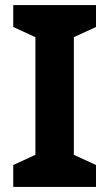

<svg xmlns="http://www.w3.org/2000/svg" viewBox="-20 -734 429 754"><path d="M357 0V-86L270 -126V-588L357 -628V-714H32V-628L119 -588V-126L32 -86V0Z"/></svg>

Font: Noto Sans Bassa Vah
Style: Bold
Weight: 700
Designer: Monotype Design Team
Foundry: Monotype Imaging Inc.
Version: Version 2.002